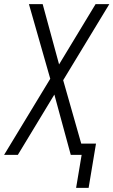

<svg xmlns="http://www.w3.org/2000/svg" viewBox="-22 -755 553 936"><path d="M349 161 376 0H323L243 -294L65 0H-2L223 -371L119 -735H186L266 -441L444 -735H511L286 -364L374 -55H446L410 161Z"/></svg>

Font: Iosevka SS18 Light
Style: Italic
Weight: 300
Italic angle: -9°
Monospace: yes
Designer: Belleve Invis
Foundry: Belleve Invis
Version: Version 25.1.1; ttfautohint (v1.8.4)